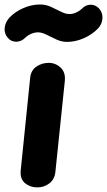

<svg xmlns="http://www.w3.org/2000/svg" viewBox="-45 -814 465 834"><path d="M117.5 0Q85.5 0 63.5 -18.5Q41.5 -37 45 -74L86 -476Q89.5 -509 113.5 -525Q137.5 -541 166.5 -541Q196 -541 218.2 -520.5Q240.5 -500 236.5 -461.5L195.5 -66.5Q192 -34.5 169 -17.2Q146 0 117.5 0ZM-10.5 -649Q-27 -667.5 -24.8 -692.2Q-22.5 -717 -4 -737.5Q21.5 -764 57.2 -779.2Q93 -794.5 129 -794.5Q154 -794.5 176.5 -784.2Q199 -774 219.2 -763.5Q239.5 -753 256.5 -753Q271 -753 285 -759.2Q299 -765.5 309.5 -775Q325.5 -792.5 347 -793.5Q368.5 -794.5 385 -777.5Q401.5 -759 400 -734Q398.5 -709 380 -689.5Q354 -663 318 -647.5Q282 -632 246 -632Q222.5 -632 200 -642.5Q177.5 -653 157.2 -663.2Q137 -673.5 120 -673.5Q105.5 -673.5 90.8 -667.2Q76 -661 65 -650.5Q48 -633 26 -632.8Q4 -632.5 -10.5 -649Z"/></svg>

Font: Edu SA Hand
Style: Regular
Weight: 400
Designer: Tina and Corey Anderson, Eben Sorkin, Mirko Velimirovic
Foundry: Google for Education
Version: Version 2.000